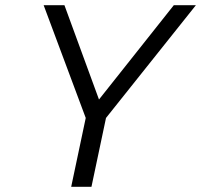

<svg xmlns="http://www.w3.org/2000/svg" viewBox="-20 -719 774 739"><path d="M310 -265 148 -699H228L361 -336L649 -699H734L388 -265L332 0H254Z"/></svg>

Font: Prompt Light
Style: Italic
Weight: 300
Italic angle: -12°
Designer: Katatrad Team
Foundry: CadsonDemak
Version: Version 1.000